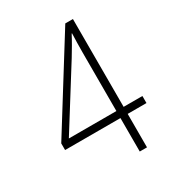

<svg xmlns="http://www.w3.org/2000/svg" viewBox="-161 -846 777 850"><g transform="rotate(-30 227.5 -421.0)"><path d="M437 -264V-300H341V-749H302L21 -298V-264H304V-93H341V-264ZM304 -300H61L250 -602C269 -633 288 -665 304 -696H306C305 -665 304 -636 304 -597Z"/></g></svg>

Font: Noto Sans Telugu UI Condensed ExtraLight
Style: Regular
Weight: 200
Width: 3
Designer: Jelle Bosma - Monotype Design Team
Foundry: Monotype Imaging Inc.
Version: Version 2.005